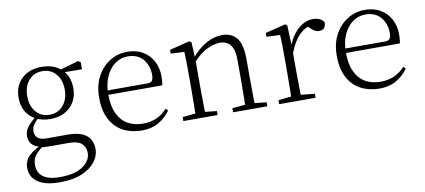

<svg xmlns="http://www.w3.org/2000/svg" viewBox="-71 -774 2842 1285"><g transform="rotate(-10 1350.5 -131.0)"><path d="M246 260Q176 260 132 243Q88 226 67 196.5Q46 167 46 128Q46 80 79.5 47Q113 14 177 -13L183 -3Q140 27 120.5 53Q101 79 101 117Q101 171 139.5 198.5Q178 226 250 226Q355 226 409 188.5Q463 151 463 97Q463 61 438 36Q413 11 346 11H220Q203 11 187 10Q171 9 157 5V3Q82 -15 82 -82Q82 -113 101 -140Q120 -167 162 -201V-210L186 -198Q157 -170 143.5 -150.5Q130 -131 130 -105Q130 -79 148 -62Q166 -45 207 -45H354Q409 -45 445.5 -30.5Q482 -16 500.5 12.5Q519 41 519 83Q519 127 488 168Q457 209 396.5 234.5Q336 260 246 260ZM257 -168Q201 -168 159 -190Q117 -212 94 -251.5Q71 -291 71 -345Q71 -426 122.5 -474Q174 -522 257 -522Q299 -522 333.5 -510Q368 -498 391 -475L393 -473Q443 -428 443 -345Q443 -291 419.5 -251.5Q396 -212 354 -190Q312 -168 257 -168ZM256 -197Q314 -197 349.5 -238.5Q385 -280 385 -346Q385 -412 349.5 -452.5Q314 -493 258 -493Q200 -493 165 -452Q130 -411 130 -345Q130 -279 164.5 -238Q199 -197 256 -197ZM362 -461V-478H368L506 -518L522 -507V-459Z M848 14Q777 14 721 -15Q665 -44 633.5 -103.5Q602 -163 602 -252Q602 -334 634.5 -394.5Q667 -455 721 -488.5Q775 -522 839 -522Q901 -522 945.5 -495.5Q990 -469 1014 -423.5Q1038 -378 1038 -320Q1038 -283 1032 -260H632V-290H937Q961 -290 969.5 -302.5Q978 -315 978 -341Q978 -404 941.5 -447.5Q905 -491 838 -491Q790 -491 751 -463Q712 -435 689 -383.5Q666 -332 666 -263Q666 -183 691 -131Q716 -79 760 -54.5Q804 -30 861 -30Q914 -30 954.5 -48Q995 -66 1027 -102L1042 -88Q1009 -41 961 -13.5Q913 14 848 14Z M1130 0V-27L1240 -38H1260L1363 -27V0ZM1217 0Q1218 -24 1218.5 -64.5Q1219 -105 1219.5 -149Q1220 -193 1220 -226V-281Q1220 -333 1219.5 -375.5Q1219 -418 1217 -455L1125 -459V-485L1262 -519L1275 -511L1281 -393V-392V-226Q1281 -193 1281.5 -149Q1282 -105 1282.5 -64.5Q1283 -24 1284 0ZM1468 0V-27L1577 -38H1598L1701 -27V0ZM1555 0Q1556 -24 1556.5 -64Q1557 -104 1557.5 -148Q1558 -192 1558 -226V-334Q1558 -412 1532 -443Q1506 -474 1460 -474Q1425 -474 1376.5 -452.5Q1328 -431 1270 -368L1260 -398H1268Q1322 -463 1377 -492.5Q1432 -522 1484 -522Q1548 -522 1583 -479.5Q1618 -437 1618 -335V-226Q1618 -192 1618.5 -148Q1619 -104 1619.5 -64Q1620 -24 1621 0Z M1781 0V-27L1892 -39H1915L2029 -27V0ZM1868 0Q1869 -24 1869.5 -64.5Q1870 -105 1870.5 -149Q1871 -193 1871 -226V-281Q1871 -333 1870.5 -375.5Q1870 -418 1868 -455L1776 -459V-485L1913 -519L1926 -511L1932 -371V-370V-226Q1932 -193 1932.5 -149Q1933 -105 1933.5 -64.5Q1934 -24 1935 0ZM1931 -318 1914 -367H1928Q1944 -413 1971 -448Q1998 -483 2031.5 -502.5Q2065 -522 2101 -522Q2128 -522 2148.5 -512Q2169 -502 2176 -486Q2176 -462 2165 -449Q2154 -436 2130 -436Q2114 -436 2100.5 -444Q2087 -452 2070 -468L2047 -488H2096Q2040 -477 2000 -436Q1960 -395 1931 -318Z M2463 14Q2392 14 2336 -15Q2280 -44 2248.5 -103.5Q2217 -163 2217 -252Q2217 -334 2249.5 -394.5Q2282 -455 2336 -488.5Q2390 -522 2454 -522Q2516 -522 2560.5 -495.5Q2605 -469 2629 -423.5Q2653 -378 2653 -320Q2653 -283 2647 -260H2247V-290H2552Q2576 -290 2584.5 -302.5Q2593 -315 2593 -341Q2593 -404 2556.5 -447.5Q2520 -491 2453 -491Q2405 -491 2366 -463Q2327 -435 2304 -383.5Q2281 -332 2281 -263Q2281 -183 2306 -131Q2331 -79 2375 -54.5Q2419 -30 2476 -30Q2529 -30 2569.5 -48Q2610 -66 2642 -102L2657 -88Q2624 -41 2576 -13.5Q2528 14 2463 14Z"/></g></svg>

Font: Noto Serif JP ExtraLight
Style: Regular
Weight: 200
Designer: Ryoko NISHIZUKA  (kana & ideographs); Frank Grießhammer (Latin, Greek & Cyrillic); Wenlong ZHANG  (bopomofo); Sandoll Co
Foundry: Adobe
Version: Version 2.002-H1;hotconv 1.1.0;makeotfexe 2.6.0